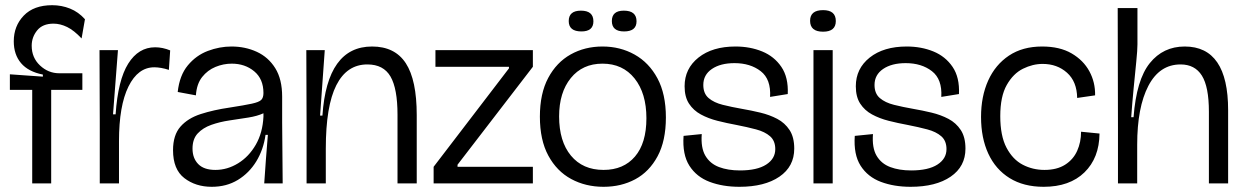

<svg xmlns="http://www.w3.org/2000/svg" viewBox="-20 -706 4789 739"><path d="M104 0V-360H18V-420L145 -411V-419Q89 -430 61 -463Q33 -496 33 -547Q33 -606 71.5 -646Q110 -686 181 -686Q217 -686 249.5 -673Q282 -660 307 -632L294 -558Q265 -589 238.5 -602Q212 -615 186 -615Q144 -615 123 -589Q102 -563 102 -530Q102 -484 134 -454Q166 -424 208 -424H297V-360H177V0Z M364 0V-235L363 -513H434L415 -266H425Q434 -398 473.5 -461Q513 -524 577 -524Q606 -524 635 -512L630 -437Q615 -442 600.5 -444.5Q586 -447 574 -447Q511 -447 474.5 -373Q438 -299 438 -163V0Z M795 13Q733 13 689.5 -20.5Q646 -54 646 -128Q646 -186 674.5 -218.5Q703 -251 752.5 -267Q802 -283 864 -292Q922 -301 949.5 -307Q977 -313 985.5 -321.5Q994 -330 994 -348Q994 -402 958.5 -431.5Q923 -461 872 -461Q840 -461 809.5 -448.5Q779 -436 758 -409.5Q737 -383 734 -339L664 -352Q671 -416 703 -454.5Q735 -493 780 -510Q825 -527 871 -527Q924 -527 968.5 -506.5Q1013 -486 1039.5 -443.5Q1066 -401 1066 -334V-235Q1066 -177 1067 -117.5Q1068 -58 1068 0H997Q1000 -48 1003.5 -92.5Q1007 -137 1011 -187H1002Q994 -130 966.5 -85Q939 -40 895.5 -13.5Q852 13 795 13ZM809 -52Q855 -52 896.5 -77.5Q938 -103 964.5 -149Q991 -195 994 -257V-270Q970 -259 935.5 -253.5Q901 -248 863.5 -242.5Q826 -237 793.5 -225.5Q761 -214 741 -192.5Q721 -171 721 -134Q721 -97 743 -74.5Q765 -52 809 -52Z M1160 0V-232L1159 -513H1230L1212 -261H1221Q1239 -527 1412 -527Q1500 -527 1542 -462.5Q1584 -398 1584 -263V0H1510V-264Q1510 -365 1483 -411.5Q1456 -458 1394 -458Q1315 -458 1274.5 -378Q1234 -298 1234 -134V0Z M1649 0V-64L1939 -443V-449H1656V-513H2031V-449L1741 -72V-64H2031V0Z M2303 13Q2234 13 2178.5 -17Q2123 -47 2090.5 -107Q2058 -167 2058 -257Q2058 -346 2090 -406Q2122 -466 2176.5 -496.5Q2231 -527 2299 -527Q2367 -527 2422.5 -496Q2478 -465 2510.5 -404.5Q2543 -344 2543 -254Q2543 -164 2511 -104.5Q2479 -45 2425 -16Q2371 13 2303 13ZM2303 -52Q2380 -52 2424 -103.5Q2468 -155 2468 -251Q2468 -347 2422.5 -404Q2377 -461 2299 -461Q2222 -461 2177 -405.5Q2132 -350 2132 -258Q2132 -162 2177.5 -107Q2223 -52 2303 -52ZM2382 -585Q2335 -585 2335 -625Q2335 -665 2381 -665Q2430 -665 2430 -624Q2430 -585 2382 -585ZM2218 -585Q2169 -585 2169 -625Q2169 -665 2216 -665Q2264 -665 2264 -624Q2264 -585 2218 -585Z M2826 13Q2762 13 2711.5 -6Q2661 -25 2633.5 -68Q2606 -111 2611 -183L2681 -190Q2677 -137 2695 -106.5Q2713 -76 2747.5 -63Q2782 -50 2828 -50Q2894 -50 2929 -72.5Q2964 -95 2964 -132Q2964 -164 2944 -181.5Q2924 -199 2890 -208Q2856 -217 2815 -225Q2777 -232 2741.5 -241Q2706 -250 2677.5 -265.5Q2649 -281 2632 -307Q2615 -333 2615 -374Q2615 -442 2668.5 -484.5Q2722 -527 2811 -527Q2867 -527 2913.5 -508Q2960 -489 2987.5 -448.5Q3015 -408 3012 -344L2944 -333Q2948 -401 2908 -432Q2868 -463 2807 -463Q2753 -463 2720 -440.5Q2687 -418 2687 -379Q2687 -346 2707.5 -328.5Q2728 -311 2762 -302.5Q2796 -294 2836 -287Q2871 -281 2906.5 -272.5Q2942 -264 2971.5 -248.5Q3001 -233 3019 -205.5Q3037 -178 3037 -134Q3037 -65 2980 -26Q2923 13 2826 13Z M3111 0V-513H3185V0ZM3148 -584Q3098 -584 3098 -626Q3098 -667 3148 -667Q3197 -667 3197 -625Q3197 -584 3148 -584Z M3485 13Q3421 13 3370.5 -6Q3320 -25 3292.5 -68Q3265 -111 3270 -183L3340 -190Q3336 -137 3354 -106.5Q3372 -76 3406.5 -63Q3441 -50 3487 -50Q3553 -50 3588 -72.5Q3623 -95 3623 -132Q3623 -164 3603 -181.5Q3583 -199 3549 -208Q3515 -217 3474 -225Q3436 -232 3400.5 -241Q3365 -250 3336.5 -265.5Q3308 -281 3291 -307Q3274 -333 3274 -374Q3274 -442 3327.5 -484.5Q3381 -527 3470 -527Q3526 -527 3572.5 -508Q3619 -489 3646.5 -448.5Q3674 -408 3671 -344L3603 -333Q3607 -401 3567 -432Q3527 -463 3466 -463Q3412 -463 3379 -440.5Q3346 -418 3346 -379Q3346 -346 3366.5 -328.5Q3387 -311 3421 -302.5Q3455 -294 3495 -287Q3530 -281 3565.5 -272.5Q3601 -264 3630.5 -248.5Q3660 -233 3678 -205.5Q3696 -178 3696 -134Q3696 -65 3639 -26Q3582 13 3485 13Z M3997 13Q3920 13 3866 -20.5Q3812 -54 3784 -114.5Q3756 -175 3756 -256Q3756 -335 3783.5 -396Q3811 -457 3863.5 -492Q3916 -527 3991 -527Q4059 -527 4104.5 -500.5Q4150 -474 4173 -431.5Q4196 -389 4195 -339L4126 -329Q4125 -392 4087 -426Q4049 -460 3993 -460Q3955 -460 3917.5 -441.5Q3880 -423 3855 -379Q3830 -335 3830 -259Q3830 -183 3854 -137.5Q3878 -92 3916.5 -72Q3955 -52 4000 -52Q4048 -52 4079.5 -72Q4111 -92 4126 -125.5Q4141 -159 4141 -199L4212 -192Q4211 -98 4154 -42.5Q4097 13 3997 13Z M4283 0V-212L4282 -675H4358V-535Q4358 -514 4353.5 -469Q4349 -424 4343.5 -368Q4338 -312 4334 -255H4343Q4354 -399 4405.5 -463Q4457 -527 4540 -527Q4707 -527 4707 -282V0H4633V-276Q4633 -372 4606 -415Q4579 -458 4524 -458Q4443 -458 4400 -375.5Q4357 -293 4357 -149V0Z"/></svg>

Font: Bricolage Grotesque 96pt Light
Style: Regular
Weight: 300
Designer: Mathieu Triay
Foundry: Atelier Triay
Version: Version 1.001; ttfautohint (v1.8.4.7-5d5b);gftools[0.9.33.de